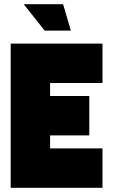

<svg xmlns="http://www.w3.org/2000/svg" viewBox="-20 -896 540 916"><path d="M318 -750H193L93 -876H281ZM469 0H31V-688H469V-500H219V-438H406V-250H219V-188H469Z"/></svg>

Font: CostaRica
Style: Normal
Weight: 900
Version: Version 1.3